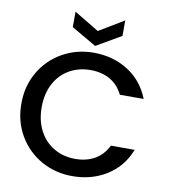

<svg xmlns="http://www.w3.org/2000/svg" viewBox="-97 -998 968 1088"><g transform="rotate(10 386.5 -454.5)"><path d="M37 -349Q37 -451 84.5 -532Q132 -613 213.5 -658.5Q295 -704 392 -704Q503 -704 589.5 -649.5Q676 -595 715 -495H578Q551 -550 503 -577Q455 -604 392 -604Q323 -604 269 -573Q215 -542 184.5 -484Q154 -426 154 -349Q154 -272 184.5 -214Q215 -156 269 -124.5Q323 -93 392 -93Q455 -93 503 -120Q551 -147 578 -202H715Q676 -102 589.5 -48Q503 6 392 6Q294 6 213 -39.5Q132 -85 84.5 -166Q37 -247 37 -349ZM535 -826 392 -743 249 -826V-915L392 -829L535 -915Z"/></g></svg>

Font: Poppins Cyr Med
Style: Regular
Weight: 500
Designer: Ninad Kale (Devanagari), Jonny Pinhorn (Latin)
Foundry: Indian Type Foundry
Version: 4.004